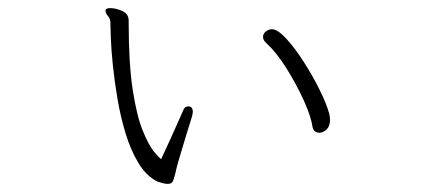

<svg xmlns="http://www.w3.org/2000/svg" viewBox="-20 -453 1040 473"><path d="M297 -398Q297 -296 307 -231.5Q317 -167 331.5 -131.5Q346 -96 358.5 -80.5Q371 -65 377 -61Q387 -82 398 -106.5Q409 -131 418 -151Q427 -171 430 -178Q434 -191 444 -191Q455 -191 455 -177Q455 -174 453 -166Q451 -160 445.5 -142Q440 -124 433 -101Q426 -78 420 -57.5Q414 -37 412 -26Q408 -10 405 -5Q402 0 393 0Q387 0 380 -2Q373 -4 367 -6Q340 -20 321 -51.5Q302 -83 289.5 -124Q277 -165 269.5 -209Q262 -253 258 -292.5Q254 -332 253 -360Q252 -388 252 -396Q252 -407 246 -413.5Q240 -420 240 -426V-428Q241 -433 252 -433Q265 -433 281 -426Q297 -419 297 -402ZM767 -126Q753 -126 750 -140Q746 -167 728 -206.5Q710 -246 685.5 -285Q661 -324 636 -347Q628 -354 628 -362Q628 -370 635 -375.5Q642 -381 650 -381Q664 -381 685.5 -357.5Q707 -334 729 -299.5Q751 -265 768 -230.5Q785 -196 791 -173Q792 -169 792.5 -165Q793 -161 793 -158Q793 -142 784.5 -134Q776 -126 767 -126Z"/></svg>

Font: Moon Stars Kai T Light
Style: Regular
Weight: 300
Designer: GuiWonder
Version: Version 1.101